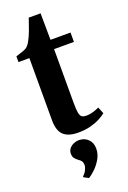

<svg xmlns="http://www.w3.org/2000/svg" viewBox="-177 -736 704 1059"><g transform="rotate(-20 175.5 -206.5)"><path d="M182.5 10.5Q124 10.5 96 -15.8Q68 -42 68 -103.5V-468H4V-501.5Q14.5 -505 26.2 -508.8Q38 -512.5 49 -516.5Q60 -520.5 67 -525Q75 -530.5 81.5 -539Q88 -547.5 93.5 -558Q99 -568.5 104 -579Q109.5 -590 116 -607.5Q122.5 -625 129 -644.2Q135.5 -663.5 141 -679H210.5L212 -523H329.5V-468H213V-150.5Q213 -111 217 -92Q221 -73 230.8 -67.5Q240.5 -62 257.5 -62Q276 -62 296.8 -68.5Q317.5 -75 331.5 -82L347.5 -43Q332 -30 308 -17.8Q284 -5.5 252.5 2.5Q221 10.5 182.5 10.5ZM244 127Q244 158 228 186Q212 214 190.5 234.8Q169 255.5 151.5 266H150.5L123.5 251.5L122.5 246.5Q136 235.5 144.2 219Q152.5 202.5 152.5 190.5Q152.5 176 147 167.5Q141.5 159 128.5 150.5Q117.5 143 110 132.8Q102.5 122.5 102.5 107Q102.5 88 113.2 75.5Q124 63 138.8 56.8Q153.5 50.5 167 50.5H170Q202 50.5 223.2 71.8Q244.5 93 244 127Z"/></g></svg>

Font: Merriweather 96pt
Style: Bold
Weight: 700
Version: Version 2.100